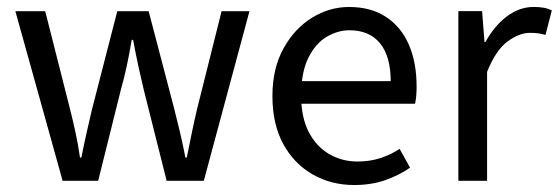

<svg xmlns="http://www.w3.org/2000/svg" viewBox="-20 -518 1601 550"><path d="M159.4 0 24 -486H109.5L180.7 -205.1Q189.1 -172.1 196.2 -139.1Q203.4 -106.2 209.1 -66.8H213.1Q220.9 -106.2 228.4 -139.1Q235.9 -172.1 243.6 -205.1L316 -486H405.8L479.4 -205.1Q487.8 -172.1 495.6 -139.1Q503.4 -106.2 511.1 -66.8H515.1Q522.9 -106.2 529.8 -139.1Q536.6 -172.1 544.4 -205.1L614.8 -486H694.6L563.8 0H457.4L391.9 -260.5Q383.8 -294.3 376.5 -327.8Q369.2 -361.3 361.3 -403.8H357.3Q350.1 -361.3 342.8 -327.4Q335.4 -293.5 325.9 -259.7L261.2 0Z M994.4 12Q928.8 12 875.7 -18.3Q822.5 -48.6 791.4 -105.5Q760.4 -162.5 760.4 -242.9Q760.4 -322.1 792.1 -379.2Q823.7 -436.4 873.8 -467.2Q923.8 -498 979.9 -498Q1042.3 -498 1085.5 -469.7Q1128.8 -441.5 1151.1 -390.3Q1173.4 -339.2 1173.4 -270Q1173.4 -257.5 1172.5 -245.2Q1171.6 -232.9 1168.9 -220.8H819.3V-285.6H1099.2Q1099.2 -356.4 1068.7 -393.9Q1038.1 -431.3 981.1 -431.3Q947.7 -431.3 916 -412.7Q884.3 -394 863.5 -352.8Q842.7 -311.5 842.7 -243.7Q842.7 -181.8 864.4 -139.9Q886.2 -98 923.1 -76.6Q959.9 -55.3 1003.7 -55.3Q1039.2 -55.3 1069.4 -65Q1099.7 -74.8 1124.7 -91.6L1154.6 -37.7Q1123.3 -16 1083.7 -2Q1044.1 12 994.4 12Z M1293 0V-486.1H1361L1367.9 -397.6H1370.6Q1396.1 -444.1 1432.1 -471.1Q1468.1 -498.1 1508.9 -498.1Q1524.9 -498.1 1537.2 -495.9Q1549.5 -493.7 1560.7 -488.1L1542.6 -417.9Q1532.2 -420.9 1522.8 -422.4Q1513.3 -423.9 1498.2 -423.9Q1467.4 -423.9 1433.8 -399.1Q1400.2 -374.3 1375.3 -312.1V0Z"/></svg>

Font: Source Sans 3 Variable
Style: Regular
Weight: 200
Designer: Paul D. Hunt
Foundry: Adobe Systems Incorporated
Version: Version 3.026